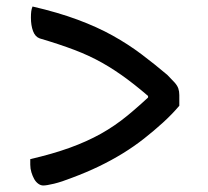

<svg xmlns="http://www.w3.org/2000/svg" viewBox="-20 -600 640 590"><path d="M531 -275Q508 -248 480.5 -223Q453 -198 422.5 -174Q392 -150 357 -128.5Q322 -107 283.5 -88.5Q245 -70 202 -54Q169 -41 146 -35.5Q123 -30 113 -30Q105 -30 97.5 -35.5Q90 -41 85 -50Q80 -59 76.5 -70.5Q73 -82 73 -94Q73 -98 73 -102.5Q73 -107 73 -111Q142 -127 194.5 -146Q247 -165 290 -189Q333 -213 372.5 -245.5Q412 -278 457 -321L435 -270V-335L458 -285Q412 -326 372.5 -355.5Q333 -385 294 -407Q255 -429 209 -446.5Q163 -464 102 -482Q88 -487 81.5 -504.5Q75 -522 75 -546Q75 -557 76 -565Q77 -573 80 -580Q158 -562 218.5 -539.5Q279 -517 326.5 -490.5Q374 -464 414.5 -433.5Q455 -403 494 -370Q508 -356 516.5 -346.5Q525 -337 528 -328Q531 -319 531 -308Q531 -300 531 -292Q531 -284 531 -275Z"/></svg>

Font: Recursive Monospace Casual
Style: Regular
Weight: 400
Version: Version 1.047